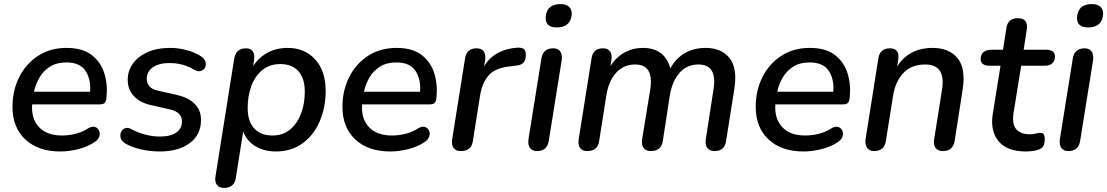

<svg xmlns="http://www.w3.org/2000/svg" viewBox="-20 -731 5409 938"><path d="M275 9Q167 9 104 -49.5Q41 -108 41 -209Q41 -289 74 -354.5Q107 -420 166.5 -458.5Q226 -497 305 -497Q384 -497 429 -461.5Q474 -426 490.5 -370Q507 -314 500 -252Q498 -233 490 -227Q482 -221 467 -221H137Q132 -151 170.5 -110Q209 -69 282 -69Q315 -69 348 -77Q381 -85 409 -103Q429 -115 443 -111Q457 -107 463.5 -94Q470 -81 465.5 -65.5Q461 -50 444 -38Q409 -14 362.5 -2.5Q316 9 275 9ZM304 -426Q257 -426 224.5 -405.5Q192 -385 173 -352.5Q154 -320 146 -283H420Q425 -343 398 -384.5Q371 -426 304 -426Z M761 9Q714 9 670 -1Q626 -11 594 -29Q575 -40 570 -55.5Q565 -71 571 -85Q577 -99 591 -104.5Q605 -110 624 -99Q656 -82 691 -73Q726 -64 762 -64Q813 -64 841 -83.5Q869 -103 869 -138Q869 -184 808 -197L715 -218Q663 -230 633.5 -262Q604 -294 604 -341Q604 -385 629 -420Q654 -455 700.5 -476Q747 -497 813 -497Q851 -497 892 -486Q933 -475 962 -456Q980 -444 984 -428.5Q988 -413 981.5 -400.5Q975 -388 960.5 -384Q946 -380 927 -391Q875 -423 808 -423Q756 -423 726.5 -402Q697 -381 697 -346Q697 -325 710 -309.5Q723 -294 752 -288L845 -267Q901 -254 931.5 -223.5Q962 -193 962 -145Q962 -72 906.5 -31.5Q851 9 761 9Z M1075 187Q1051 187 1039.5 172Q1028 157 1033 129L1124 -443Q1132 -495 1182 -495Q1205 -495 1215.5 -479.5Q1226 -464 1221 -436L1217 -409Q1245 -451 1288 -474Q1331 -497 1385 -497Q1469 -497 1520 -440.5Q1571 -384 1571 -287Q1571 -206 1542 -138.5Q1513 -71 1458.5 -31Q1404 9 1327 9Q1273 9 1230.5 -15Q1188 -39 1168 -88L1132 139Q1124 187 1075 187ZM1311 -69Q1362 -69 1397 -98Q1432 -127 1450.5 -175.5Q1469 -224 1469 -283Q1469 -349 1437.5 -383.5Q1406 -418 1349 -418Q1298 -418 1262.5 -389.5Q1227 -361 1208.5 -312.5Q1190 -264 1190 -204Q1190 -138 1222 -103.5Q1254 -69 1311 -69Z M1887 9Q1779 9 1716 -49.5Q1653 -108 1653 -209Q1653 -289 1686 -354.5Q1719 -420 1778.5 -458.5Q1838 -497 1917 -497Q1996 -497 2041 -461.5Q2086 -426 2102.5 -370Q2119 -314 2112 -252Q2110 -233 2102 -227Q2094 -221 2079 -221H1749Q1744 -151 1782.5 -110Q1821 -69 1894 -69Q1927 -69 1960 -77Q1993 -85 2021 -103Q2041 -115 2055 -111Q2069 -107 2075.5 -94Q2082 -81 2077.5 -65.5Q2073 -50 2056 -38Q2021 -14 1974.5 -2.5Q1928 9 1887 9ZM1916 -426Q1869 -426 1836.5 -405.5Q1804 -385 1785 -352.5Q1766 -320 1758 -283H2032Q2037 -343 2010 -384.5Q1983 -426 1916 -426Z M2231 7Q2207 7 2196 -8Q2185 -23 2189 -50L2252 -446Q2259 -495 2309 -495Q2332 -495 2343 -480Q2354 -465 2350 -438L2345 -406Q2369 -449 2412 -472Q2455 -495 2507 -498Q2532 -499 2540.5 -490.5Q2549 -482 2549 -463Q2549 -437 2537 -424.5Q2525 -412 2498 -410L2474 -407Q2400 -400 2367.5 -363Q2335 -326 2325 -262L2290 -41Q2283 7 2231 7Z M2700 -597Q2642 -597 2646 -650Q2652 -711 2718 -711Q2747 -711 2761 -697Q2775 -683 2773 -658Q2766 -597 2700 -597ZM2603 7Q2580 7 2569 -8.5Q2558 -24 2562 -52L2625 -445Q2633 -495 2683 -495Q2706 -495 2717 -479.5Q2728 -464 2724 -436L2661 -43Q2653 7 2603 7Z M2848 7Q2825 7 2814 -8Q2803 -23 2807 -50L2870 -446Q2877 -495 2926 -495Q2950 -495 2960.5 -480Q2971 -465 2967 -438L2962 -408Q2990 -452 3031 -474.5Q3072 -497 3120 -497Q3227 -497 3255 -397Q3281 -445 3325 -471Q3369 -497 3428 -497Q3504 -497 3544 -447.5Q3584 -398 3567 -293L3527 -41Q3520 7 3471 7Q3447 7 3435.5 -8Q3424 -23 3428 -50L3466 -296Q3485 -416 3392 -416Q3336 -416 3300 -375.5Q3264 -335 3252 -263L3218 -41Q3210 7 3160 7Q3136 7 3124.5 -8Q3113 -23 3117 -50L3157 -296Q3175 -416 3083 -416Q3027 -416 2990 -375.5Q2953 -335 2942 -263L2907 -41Q2900 7 2848 7Z M3906 9Q3798 9 3735 -49.5Q3672 -108 3672 -209Q3672 -289 3705 -354.5Q3738 -420 3797.5 -458.5Q3857 -497 3936 -497Q4015 -497 4060 -461.5Q4105 -426 4121.5 -370Q4138 -314 4131 -252Q4129 -233 4121 -227Q4113 -221 4098 -221H3768Q3763 -151 3801.5 -110Q3840 -69 3913 -69Q3946 -69 3979 -77Q4012 -85 4040 -103Q4060 -115 4074 -111Q4088 -107 4094.5 -94Q4101 -81 4096.5 -65.5Q4092 -50 4075 -38Q4040 -14 3993.5 -2.5Q3947 9 3906 9ZM3935 -426Q3888 -426 3855.5 -405.5Q3823 -385 3804 -352.5Q3785 -320 3777 -283H4051Q4056 -343 4029 -384.5Q4002 -426 3935 -426Z M4250 7Q4227 7 4216 -9Q4205 -25 4209 -53L4271 -445Q4278 -495 4329 -495Q4351 -495 4362 -481Q4373 -467 4368 -439L4363 -406Q4390 -450 4434 -473.5Q4478 -497 4536 -497Q4616 -497 4657.5 -447.5Q4699 -398 4683 -294L4644 -43Q4636 7 4586 7Q4562 7 4550.5 -8.5Q4539 -24 4544 -52L4582 -292Q4602 -416 4500 -416Q4433 -416 4393.5 -374.5Q4354 -333 4343 -263L4308 -43Q4301 7 4250 7Z M4991 9Q4900 9 4858.5 -41Q4817 -91 4830 -174L4868 -410H4814Q4771 -410 4771 -443Q4771 -465 4785 -476.5Q4799 -488 4823 -488H4880L4897 -595Q4904 -642 4952 -642Q5005 -642 4996 -586L4981 -488H5091Q5134 -488 5134 -455Q5134 -435 5121.5 -422.5Q5109 -410 5086 -410H4969L4932 -182Q4923 -124 4945 -99.5Q4967 -75 5010 -75Q5029 -75 5040 -78.5Q5051 -82 5061 -82Q5072 -82 5078 -76Q5084 -70 5084 -53Q5084 -26 5075.5 -15Q5067 -4 5051 1Q5040 5 5022.5 7Q5005 9 4991 9Z M5296 -597Q5238 -597 5242 -650Q5248 -711 5314 -711Q5343 -711 5357 -697Q5371 -683 5369 -658Q5362 -597 5296 -597ZM5199 7Q5176 7 5165 -8.5Q5154 -24 5158 -52L5221 -445Q5229 -495 5279 -495Q5302 -495 5313 -479.5Q5324 -464 5320 -436L5257 -43Q5249 7 5199 7Z"/></svg>

Font: Nunito SemiBold
Style: Italic
Weight: 600
Italic angle: -9°
Designer: Vernon Adams
Foundry: Vernon Adams
Version: Version 3.601; ttfautohint (v1.8.2.53-6de2)